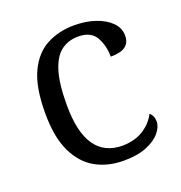

<svg xmlns="http://www.w3.org/2000/svg" viewBox="-106 -638 699 740"><g transform="rotate(-20 243.5 -268.0)"><path d="M279 10Q214 10 164 -18Q114 -46 85 -106.5Q56 -167 56 -265Q56 -372 85 -433Q114 -494 164 -520Q214 -546 276 -546Q323 -546 362 -533Q401 -520 424.5 -496.5Q448 -473 448 -441Q448 -413 429 -398.5Q410 -384 368 -384Q368 -430 348 -465Q328 -500 276 -500Q237 -500 207.5 -479Q178 -458 161.5 -407Q145 -356 145 -266Q145 -46 295 -46Q346 -47 381 -69.5Q416 -92 433 -126Q449 -113 449 -89Q449 -67 430 -44Q411 -21 373.5 -5.5Q336 10 279 10Z"/></g></svg>

Font: Noto Serif Hentaigana
Style: Regular
Weight: 400
Designer: Kazuhiro Yamada
Foundry: nipponia
Version: Version 1.000; ttfautohint (v1.8.4.7-5d5b)